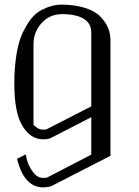

<svg xmlns="http://www.w3.org/2000/svg" viewBox="-20 -603 602 831"><path d="M250 -542Q195.3 -542 160.2 -503.4Q125 -464.8 125 -410.2V-63.5Q143.6 -42 167 -42Q176.8 -42 180.7 -43L375 -142.6V-461.9Q375 -540 250 -542ZM250 -583Q308.6 -582 351.1 -567.9Q393.6 -553.7 415.5 -530.3Q437.5 -506.8 447.3 -483.4Q457 -460 458 -433.6V71.3L199.2 204.1Q179.7 208 167 208Q84 208 53.7 84Q89.8 66.4 91.8 65.4Q91.8 71.3 97.7 92.8Q103.5 114.3 122.1 140.6Q140.6 167 167 167Q177.7 167 182.6 166L375 66.4V-95.7L196.3 -3.9Q184.6 0 167 0Q110.4 0 75.2 -61.5Q42 -118.2 42 -240.2Q42 -310.5 51.3 -367.2Q60.5 -423.8 77.6 -460Q94.7 -496.1 114.7 -521.5Q134.8 -546.9 159.7 -559.6Q184.6 -572.3 205.6 -577.6Q226.6 -583 250 -583Z"/></svg>

Font: wanta
Style: Medium
Weight: 500
Version: Version 0.91